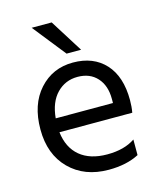

<svg xmlns="http://www.w3.org/2000/svg" viewBox="-109 -796 740 881"><g transform="rotate(-15 261.0 -355.5)"><path d="M318 -560H249L125 -716H220ZM124 -286H396V-306Q396 -369 362 -406.5Q328 -444 269.5 -444Q211 -444 171 -403Q131 -362 124 -286ZM299 5Q184 5 113.5 -65.5Q43 -136 43 -254.5Q43 -373 106 -443Q169 -513 266 -513Q363 -513 419 -452Q475 -391 475 -279Q475 -247 470 -220H124Q133 -145 181 -105Q229 -65 310.5 -65Q392 -65 443 -100V-26Q384 5 299 5Z"/></g></svg>

Font: Hind Mysuru
Style: Regular
Weight: 400
Designer: Manushi Parikh, Hitesh Malaviya
Foundry: Indian Type Foundry
Version: Version 0.703;PS 1.0;hotconv 1.0.86;makeotf.lib2.5.63406